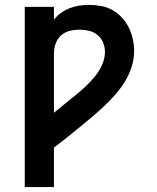

<svg xmlns="http://www.w3.org/2000/svg" viewBox="-20 -763 640 783"><path d="M81 0V-735H200V-683Q212 -698 228.5 -710Q245 -722 264 -729.5Q283 -737 303 -740Q323 -743 343 -743Q368 -743 392.5 -738.5Q417 -734 438.5 -722Q460 -710 477 -691.5Q494 -673 505 -651Q516 -629 521.5 -604.5Q527 -580 527 -556Q527 -523 517 -491Q507 -459 489.5 -430.5Q472 -402 450 -377Q428 -352 404 -329.5Q380 -307 354.5 -285.5Q329 -264 303.5 -243Q278 -222 252 -201.5Q226 -181 200 -161V0ZM200 -303Q221 -321 243 -338.5Q265 -356 286.5 -373.5Q308 -391 328.5 -410Q349 -429 366.5 -450.5Q384 -472 396 -498Q408 -524 408 -552Q408 -571 400.5 -589.5Q393 -608 377.5 -620.5Q362 -633 343 -637.5Q324 -642 304 -642Q284 -642 264 -637Q244 -632 229 -618.5Q214 -605 207 -585.5Q200 -566 200 -546Z"/></svg>

Font: R Plex Mono
Style: Bold
Weight: 700
Monospace: yes
Designer: Belleve Invis
Foundry: Belleve Invis
Version: Version 31.8.0